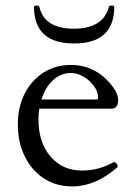

<svg xmlns="http://www.w3.org/2000/svg" viewBox="-20 -658 479 689"><path d="M239 11Q182 11 138 -17.5Q94 -46 69 -96.5Q44 -147 44 -211Q44 -274 68.5 -322Q93 -370 136 -397.5Q179 -425 235 -425Q309 -425 363 -372Q404 -330 404 -299Q404 -268 380 -268H121Q118 -249 118 -230Q118 -147 161 -96.5Q204 -46 275 -46Q333 -46 386 -75Q392 -79 398.5 -70.5Q405 -62 400 -57Q323 11 239 11ZM234 -396Q198 -396 170 -370Q142 -344 129 -301H327Q332 -301 332 -309Q332 -329 317 -349.5Q302 -370 279.5 -383Q257 -396 234 -396ZM246 -502Q102 -502 102 -634Q102 -638 111 -638Q120 -638 121 -634Q139 -555 245 -555Q350 -555 371 -634Q371 -638 380.5 -638Q390 -638 390 -634Q390 -502 246 -502Z"/></svg>

Font: Junicode SmExp
Style: Regular
Weight: 400
Width: 6
Designer: Peter S. Baker
Version: Version 2.205; ttfautohint (v1.8.4)